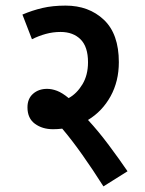

<svg xmlns="http://www.w3.org/2000/svg" viewBox="-20 -652 518 685"><path d="M435 -41 349 13Q311 -47 273.5 -100Q236 -153 202 -193Q186 -191 169 -191Q131 -191 104.5 -210.5Q78 -230 78 -269Q78 -300 98 -317.5Q118 -335 148 -335Q165 -335 183.5 -328Q202 -321 225 -302Q254 -318 274 -351Q294 -384 294 -430Q294 -485 267.5 -511.5Q241 -538 196 -538Q169 -538 143.5 -531Q118 -524 94 -512L60 -600Q95 -615 131.5 -623.5Q168 -632 214 -632Q297 -632 350.5 -581.5Q404 -531 404 -430Q404 -362 374.5 -308.5Q345 -255 294 -224Q331 -184 368 -134.5Q405 -85 435 -41Z"/></svg>

Font: Noto Sans Condensed SemiBold
Style: Regular
Weight: 600
Width: 3
Designer: Monotype Design Team
Foundry: Monotype Imaging Inc.
Version: Version 2.013; ttfautohint (v1.8.4.7-5d5b)